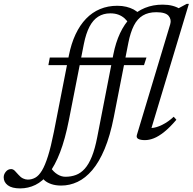

<svg xmlns="http://www.w3.org/2000/svg" viewBox="-202 -730 1018 1014"><path d="M53.5 -386 61 -426H571.5L558.5 -386ZM15 196 65 154Q79.5 177 100.5 190.2Q121.5 203.5 143.5 203.5Q173.5 203.5 199 194Q224.5 184.5 245.5 161.2Q266.5 138 283 97.2Q299.5 56.5 311.5 -5.5L396.5 -442Q409 -505.5 432 -554.5Q455 -603.5 488 -637.2Q521 -671 563.5 -688.2Q606 -705.5 657 -705.5Q671 -705.5 684.2 -704Q697.5 -702.5 709.8 -699.2Q722 -696 733.5 -690.8Q745 -685.5 755.5 -678L719 -674.5L784 -709.5H795.5L598 -54Q622.5 -55 654.2 -70.5Q686 -86 715.5 -113.5L729.5 -97.5Q694.5 -56.5 665 -33Q635.5 -9.5 610.8 0.2Q586 10 563.5 10Q540 10 528.2 3.5Q516.5 -3 521 -17.5L697 -602Q704.5 -627 688.5 -646.2Q672.5 -665.5 623 -665.5Q581.5 -665.5 552.5 -648.2Q523.5 -631 505.2 -595.2Q487 -559.5 476 -504.5L399 -111.5Q379.5 -12.5 350.5 56.8Q321.5 126 285.2 168.5Q249 211 207.5 230.5Q166 250 121.5 250Q91.5 250 69 242.2Q46.5 234.5 32.8 222Q19 209.5 15 196ZM162 -96.5Q142 5 115.2 74.5Q88.5 144 55.8 186Q23 228 -15 246.5Q-53 265 -95.5 265Q-139 265 -160.8 248.5Q-182.5 232 -182.5 206.5Q-182.5 190.5 -171.2 176.8Q-160 163 -143 163Q-133 163 -124 171.8Q-115 180.5 -104 193.5Q-93 206.5 -80.2 212.5Q-67.5 218.5 -55 218.5Q-34 218.5 -15.5 208.2Q3 198 19.5 170.8Q36 143.5 51.5 94.2Q67 45 82.5 -33L161.5 -436Q174 -499.5 197 -548.5Q220 -597.5 252.5 -631.2Q285 -665 326.5 -682.2Q368 -699.5 417.5 -699.5Q443.5 -699.5 465 -694.2Q486.5 -689 503.8 -679.8Q521 -670.5 532.5 -658L479.5 -603.5Q470 -620.5 456 -633Q442 -645.5 423.5 -652.5Q405 -659.5 380.5 -659.5Q344 -659.5 316.5 -642Q289 -624.5 270.5 -588.8Q252 -553 241 -498.5Z"/></svg>

Font: Newsreader 16pt
Style: Italic
Weight: 400
Italic angle: -17°
Designer: Hugues Gentile
Foundry: Production Type
Version: Version 1.003